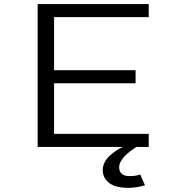

<svg xmlns="http://www.w3.org/2000/svg" viewBox="-20 -720 890 941"><path d="M649.5 0Q646 2 640.2 5.5Q634.5 9 619.8 20.2Q605 31.5 593.8 42.5Q582.5 53.5 573.2 69.2Q564 85 564 99.5Q564 119.5 575.2 130.2Q586.5 141 604 142.5Q621.5 144 637.2 142Q653 140 667.5 135.5L690.5 188Q657 198.5 621.2 200.2Q585.5 202 554.5 194.8Q523.5 187.5 503.5 166.2Q483.5 145 483.5 113Q483.5 93 493.8 74Q504 55 518.5 42.2Q533 29.5 547.5 19.5Q562 9.5 572 5L582.5 0H164.5V-700H709V-636H245V-376H644.5V-312H245V-64H709V0Z"/></svg>

Font: League Mono Wide Light
Style: Regular
Weight: 300
Width: 8
Designer: Tyler Finck
Foundry: The League of Moveable Type / Tyler Finck
Version: Version 2.210